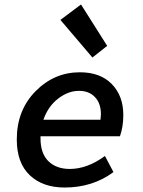

<svg xmlns="http://www.w3.org/2000/svg" viewBox="-20 -826 640 858"><path d="M269 12Q171 12 113 -43Q55 -98 55 -203Q55 -333 138.5 -418Q222 -503 337 -503Q428 -503 479.5 -450.5Q531 -398 531 -312Q531 -259 516 -217H161V-208Q161 -140 196.5 -105.5Q232 -71 292 -71Q370 -71 449 -129L487 -57Q394 12 269 12ZM333 -420Q285 -420 240 -385.5Q195 -351 174 -291H429Q431 -307 431 -315Q431 -364 404.5 -392Q378 -420 333 -420ZM393 -569 250 -737 342 -806 459 -621Z"/></svg>

Font: TypoPRO Source Code Pro
Style: Italic
Weight: 600
Italic angle: -11°
Monospace: yes
Designer: Paul D. Hunt, Teo Tuominen
Foundry: Adobe Systems Incorporated
Version: Version 1.030;PS 1.0;hotconv 1.0.84;makeotf.lib2.5.63406